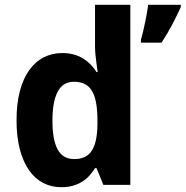

<svg xmlns="http://www.w3.org/2000/svg" viewBox="-20 -780 783 810"><path d="M238.8 9.8Q196.8 9.8 162.1 -8.3Q127.4 -26.4 102.5 -61.8Q77.6 -97.2 63.7 -149.9Q49.8 -202.6 49.8 -272Q49.8 -342.3 63.7 -395.3Q77.6 -448.2 103.3 -484.1Q128.9 -520 164.6 -538.1Q200.2 -556.2 243.2 -556.2Q269.5 -556.2 291.5 -550Q313.5 -543.9 331.1 -533Q348.6 -522 362.5 -507.6Q376.5 -493.2 387.2 -476.1H392.1Q389.2 -495.1 386.7 -514.6Q384.3 -531.2 382.6 -550Q380.9 -568.8 380.9 -585V-759.8H529.8V0H416L387.2 -70.8H380.9Q370.6 -54.2 357.4 -39.3Q344.2 -24.4 326.9 -13.7Q309.6 -2.9 287.8 3.4Q266.1 9.8 238.8 9.8ZM293 -108.9Q319.3 -108.9 337.9 -117.9Q356.4 -127 367.9 -145.3Q379.4 -163.6 385 -190.9Q390.6 -218.3 391.1 -254.9V-271Q391.1 -310.5 386.2 -341.3Q381.3 -372.1 370.1 -392.8Q358.9 -413.6 339.8 -424.3Q320.8 -435.1 292 -435.1Q245.1 -435.1 223.1 -392.8Q201.2 -350.6 201.2 -270Q201.2 -189.5 223.4 -149.2Q245.6 -108.9 293 -108.9ZM574.7 -612.8Q579.1 -627.4 583.5 -646.2Q587.9 -665 592 -684.8Q596.2 -704.6 599.6 -724.1Q603 -743.7 605 -759.8H742.7V-750Q727.5 -716.8 707.5 -678.2Q687.5 -639.6 661.6 -600.1H574.7Z"/></svg>

Font: Droid Sans
Style: Bold
Weight: 700
Foundry: Ascender Corporation
Version: Version 1.00 build 112